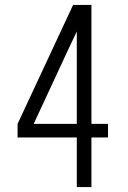

<svg xmlns="http://www.w3.org/2000/svg" viewBox="-20 -755 515 775"><path d="M290 0V-200H51V-255L275 -735H349V-255H416V-200H349V0ZM116 -255H290V-628L254 -552Z"/></svg>

Font: Iosevka QP Light
Style: Regular
Weight: 300
Designer: Belleve Invis
Foundry: Belleve Invis
Version: Version 20.0.0; ttfautohint (v1.8.4)